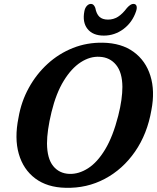

<svg xmlns="http://www.w3.org/2000/svg" viewBox="-20 -926 785 960"><path d="M495 -712.5Q588 -710.5 648.2 -666.5Q708.5 -622.5 732 -547Q755.5 -471.5 737 -375.5Q716.5 -256.5 655.2 -168Q594 -79.5 504 -31.8Q414 16 307.5 13Q216 11 156.2 -33.8Q96.5 -78.5 74 -156.5Q51.5 -234.5 72.5 -337.5Q86 -417.5 123.8 -486.2Q161.5 -555 217.8 -606.5Q274 -658 344.5 -686Q415 -714 495 -712.5ZM327 -56.5Q374 -55 420.2 -84.5Q466.5 -114 505.5 -178.5Q544.5 -243 571 -346.5Q582 -390 587 -426Q592 -462 592 -491.5Q591.5 -563.5 560.5 -601.5Q529.5 -639.5 478.5 -642Q430.5 -645 383.8 -614.8Q337 -584.5 298.8 -522.2Q260.5 -460 237.5 -365.5Q226 -318 220.5 -279Q215 -240 215 -209Q215.5 -133.5 245.8 -96Q276 -58.5 327 -56.5ZM520 -828Q547.5 -828 570 -842.2Q592.5 -856.5 615 -886.5Q633 -906.5 646.5 -906.5Q659 -906.5 662.5 -896.5Q666 -886.5 660.5 -870Q642 -814.5 597.8 -781.2Q553.5 -748 499 -748Q444 -748 417.5 -781.5Q391 -815 402 -870.5Q405 -886.5 414.2 -896.5Q423.5 -906.5 435 -906.5Q449 -906.5 456.5 -886.5Q462 -856.5 477 -842.2Q492 -828 520 -828Z"/></svg>

Font: Fraunces 72pt SuperSoft SemiBold
Style: Italic
Weight: 600
Italic angle: -16°
Version: Version 1.000;[b76b70a41]